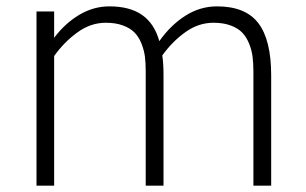

<svg xmlns="http://www.w3.org/2000/svg" viewBox="-20 -586 966 606"><path d="M665 -565.9Q754.9 -565.9 795.4 -512.9Q835.9 -460 835.9 -348.1V0H779.8V-360.8Q779.8 -386.7 777.1 -407.5Q774.4 -428.2 766.1 -448.7Q757.8 -469.2 744.4 -483.2Q731 -497.1 708 -505.6Q685.1 -514.2 653.8 -514.2Q606.4 -514.2 565.2 -484.6Q523.9 -455.1 492.2 -411.1Q496.1 -385.7 496.1 -349.1V0H439.9V-361.8Q439.9 -387.7 437.3 -408Q434.6 -428.2 426.3 -449Q418 -469.7 404.5 -483.4Q391.1 -497.1 368.2 -505.6Q345.2 -514.2 314 -514.2Q266.1 -514.2 224.1 -483.6Q182.1 -453.1 150.9 -409.2V0H95.2V-549.8H150.9V-466.8Q185.1 -512.2 230 -539.1Q274.9 -565.9 325.2 -565.9Q389.6 -565.9 428.5 -538.8Q467.3 -511.7 482.9 -456.1Q518.1 -506.3 564.7 -536.1Q611.3 -565.9 665 -565.9Z"/></svg>

Font: Stilu Light
Style: Regular
Weight: 300
Designer: Genilson Lima Santos
Foundry: Genilson Lima Santos
Version: Version 1.200;PS 001.200;hotconv 1.0.88;makeotf.lib2.5.64775